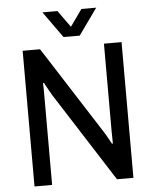

<svg xmlns="http://www.w3.org/2000/svg" viewBox="-58 -919 771 967"><g transform="rotate(-5 327.0 -435.0)"><path d="M77 0V-686H165L450 -241Q454 -235 460.5 -223.5Q467 -212 473.5 -200.5Q480 -189 484 -181H489Q489 -197 488.5 -213Q488 -229 488 -242V-686H577V0H494L205 -452Q199 -463 188 -482Q177 -501 170 -515H165Q166 -500 166 -483Q166 -466 166 -451V0ZM193 -870H269L350 -757L309 -756L390 -870H465L370 -737H288Z"/></g></svg>

Font: Archivo SemiCondensed
Style: Regular
Weight: 400
Width: 4
Designer: Hector Gatti
Foundry: Omnibus-Type
Version: Version 2.001